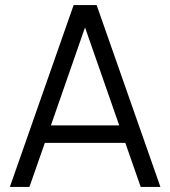

<svg xmlns="http://www.w3.org/2000/svg" viewBox="-20 -740 674 760"><path d="M615 0H537L476 -174.5H157.5L96.5 0H19L271.5 -720H362.5ZM452 -243.5 316.5 -631.5 181.5 -243.5Z"/></svg>

Font: Vela Sans
Style: Regular
Weight: 400
Designer: Principal design: Mikhail Sharanda - project Manrope.
Design modification: Ravid Balaliev
Foundry: Mikhail Sharanda
Version: Version 1.001